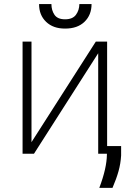

<svg xmlns="http://www.w3.org/2000/svg" viewBox="-20 -748 665 934"><path d="M133.2 -56.5 446 -545.5H501.1V0H457.7V-489L145.2 0H89.8V-545.5H133.2ZM366.1 -728.3H425.4Q425.4 -675.1 391 -641.9Q356.5 -608.7 296.5 -609Q238.6 -608.7 204.2 -641.9Q169.7 -675.1 170.1 -728.3H230.1Q230.1 -698.2 245 -676.1Q259.9 -654.1 296.5 -654.1Q333.5 -654.1 349.6 -676.3Q365.8 -698.5 366.1 -728.3ZM569.2 -37.3V8.5Q566.8 48.3 556.6 84.7Q546.5 121.1 527.3 165.8H463.1Q481.5 117.2 490.6 76.9Q499.6 36.6 500 5.3V-37.3Z"/></svg>

Font: Inter UI Extra Light
Style: Regular
Weight: 200
Designer: Rasmus Andersson
Foundry: rsms
Version: 3.2;8d6f07862